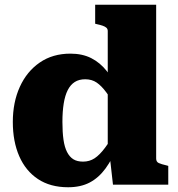

<svg xmlns="http://www.w3.org/2000/svg" viewBox="-20 -778 750 809"><path d="M638 -110Q638 -96 649 -91Q660 -86 682 -81L689 -79V0H456L442 -124L434 -112V-647Q434 -656 428.5 -661Q423 -666 413 -669.5Q403 -673 389 -676L381 -678V-758H638ZM277 -552Q327 -552 364.5 -533Q402 -514 430 -478.5Q458 -443 476 -392V-318Q449 -360 428.5 -388Q408 -416 387.5 -430Q367 -444 339 -444Q313 -444 295 -432.5Q277 -421 265.5 -398.5Q254 -376 248.5 -342Q243 -308 243 -264Q243 -221 247.5 -189.5Q252 -158 262.5 -137.5Q273 -117 289 -107Q305 -97 330 -97Q357 -97 378.5 -111Q400 -125 423 -156Q446 -187 476 -239V-162Q453 -107 424.5 -68Q396 -29 358 -9Q320 11 267 11Q192 11 140 -23.5Q88 -58 61 -120Q34 -182 34 -264Q34 -347 63.5 -412Q93 -477 147.5 -514.5Q202 -552 277 -552Z"/></svg>

Font: Roboto Serif ExtraBold
Style: Regular
Weight: 800
Designer: Greg Gazdowicz
Foundry: Commercial Type
Version: Version 1.008